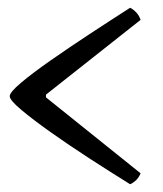

<svg xmlns="http://www.w3.org/2000/svg" viewBox="-20 -524 418 493"><path d="M314 -51Q264 -82 210 -117Q156 -152 109.5 -185Q63 -218 34 -242.5Q5 -267 5 -277Q5 -287 34 -311.5Q63 -336 109.5 -368.5Q156 -401 210 -436.5Q264 -472 314 -504Q321 -501 329 -493Q337 -485 341 -473L98 -281V-274L341 -79Q336 -67 328 -60Q320 -53 314 -51Z"/></svg>

Font: Texturina 72pt
Style: Regular
Weight: 400
Designer: Guillermo Torres Carreño
Foundry: Omnibus-Type
Version: Version 1.002; ttfautohint (v1.8.3)